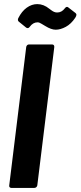

<svg xmlns="http://www.w3.org/2000/svg" viewBox="-20 -917 393 937"><path d="M25 -12 108 -688Q109 -693 112.5 -696.5Q116 -700 121 -700H234Q245 -700 245 -688L162 -12Q161 -7 157 -3.5Q153 0 148 0H35Q30 0 27 -3.5Q24 -7 25 -12ZM201 -790Q193 -794 182.5 -801Q172 -808 163 -808Q141 -808 125 -786Q118 -776 108 -782L71 -812Q65 -818 69 -828Q86 -862 110.5 -879.5Q135 -897 162 -897Q193 -897 221 -874Q224 -872 230.5 -867Q237 -862 244 -859Q251 -856 259 -856Q281 -856 296 -876Q305 -888 313 -881L349 -853Q353 -849 353 -845Q353 -839 347 -830Q327 -800 301 -786Q275 -772 252 -772Q230 -772 201 -790Z"/></svg>

Font: Barlow Condensed
Style: Bold Italic
Weight: 700
Width: 3
Italic angle: -7°
Designer: Jeremy Tribby
Foundry: Tribby Type
Version: Version 1.408